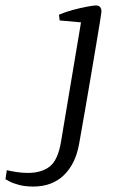

<svg xmlns="http://www.w3.org/2000/svg" viewBox="-146 -522 439 704"><path d="M-24 162Q-54 162 -76.5 156Q-99 150 -111.5 143Q-124 136 -126 135L-121 102Q-104 106 -84 109Q-64 112 -44 112Q7 112 37 88Q67 64 78 -4L151 -440L73 -447L70 -468Q93 -478 121 -485.5Q149 -493 173 -497.5Q197 -502 206 -502Q226 -502 226 -479Q226 -477 221 -445Q216 -413 207 -360.5Q198 -308 187.5 -244.5Q177 -181 165.5 -116Q154 -51 144 6Q131 79 88 120.5Q45 162 -24 162Z"/></svg>

Font: Manuale Light
Style: Italic
Weight: 300
Italic angle: -11°
Version: Version 1.002